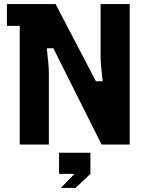

<svg xmlns="http://www.w3.org/2000/svg" viewBox="-20 -710 725 943"><path d="M77 0V-583H14V-690H253L451 -311H484Q479 -358 476.5 -386Q474 -414 474 -437V-690H617V0H479L242 -473H210Q215 -426 217.5 -398Q220 -370 220 -347V0ZM279 213 346 144H270V40H424V144L351 213Z"/></svg>

Font: Mozilla Headline ExtraLight
Style: Regular
Weight: 200
Designer: Studio DRAMA
Foundry: Studio DRAMA
Version: Version 1.000